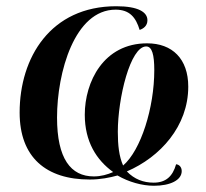

<svg xmlns="http://www.w3.org/2000/svg" viewBox="-20 -566 661 616"><path d="M474 30C526 30 563 12 563 -17C563 -30 555 -38 545 -39C534 0 512 20 473 20C440 20 411 9 387 -16C494 -62 584 -161 584 -288C584 -377 533 -427 452 -427C312 -427 252 -303 252 -198C252 -112 289 -53 343 -14C325 -6 304 0 281 0C207 0 163 -57 163 -189C163 -333 219 -535 351 -535C396 -535 416 -510 428 -470C440 -474 453 -483 453 -501C453 -527 424 -546 353 -546C142 -546 43 -381 43 -205C43 -61 128 10 268 10C302 10 332 4 357 -3C393 18 436 30 474 30ZM375 -35C362 -64 358 -100 358 -143C358 -251 398 -417 449 -417C468 -417 475 -390 475 -341C475 -220 432 -84 375 -35Z"/></svg>

Font: Noto Serif Display SemiCondensed SemiBold
Style: Italic
Weight: 600
Width: 4
Italic angle: -12°
Designer: Monotype Design Team
Foundry: Monotype Imaging Inc.
Version: Version 2.009